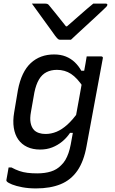

<svg xmlns="http://www.w3.org/2000/svg" viewBox="-20 -847 640 1072"><path d="M376 -625Q361 -625 346 -625Q331 -625 316 -625Q309 -625 304 -629Q299 -633 288 -647Q282 -656 267 -676.5Q252 -697 232.5 -724Q213 -751 193.5 -778Q174 -805 158 -827Q177 -827 193 -827Q209 -827 228 -827Q239 -827 244.5 -825Q250 -823 255 -816Q266 -803 294.5 -767.5Q323 -732 365 -679L325 -700H378L329 -678Q390 -731 429.5 -766Q469 -801 501 -827H570Q574 -827 576 -826Q578 -825 579 -823Q580 -821 579 -818Q578 -814 574 -809.5Q570 -805 554 -790Q540 -777 515.5 -754Q491 -731 463.5 -706Q436 -681 412.5 -659Q389 -637 376 -625ZM282 -543Q319 -543 347.5 -531.5Q376 -520 397.5 -499.5Q419 -479 434 -452H464L446 -359Q411 -412 376.5 -434.5Q342 -457 298 -457Q265 -457 239.5 -444Q214 -431 197.5 -403Q181 -375 172 -331L153 -223Q146 -186 151 -161Q156 -136 170 -121Q181 -110 197.5 -104.5Q214 -99 234 -99Q266 -99 296 -111.5Q326 -124 356 -151Q386 -178 418 -223L398 -105H371Q352 -77 327 -56.5Q302 -36 271.5 -24Q241 -12 204 -12Q163 -12 132 -26.5Q101 -41 82 -68Q63 -95 57 -133.5Q51 -172 59 -219L80 -344Q90 -396 108 -433.5Q126 -471 152 -495Q178 -519 210.5 -531Q243 -543 282 -543ZM464 -532Q485 -532 505 -532Q525 -532 545 -532Q549 -532 551 -530.5Q553 -529 554 -527Q555 -525 554 -521Q542 -454 530.5 -394Q519 -334 508.5 -275.5Q498 -217 486.5 -156.5Q475 -96 463 -30Q448 54 412 106Q376 158 318.5 181.5Q261 205 181 205Q139 205 104.5 198.5Q70 192 47.5 183Q25 174 18 166Q17 164 16 162Q15 160 16 156Q19 139 22 123Q25 107 28 88H44Q66 100 87.5 107.5Q109 115 133.5 118Q158 121 188 121Q231 121 264.5 110.5Q298 100 321 76Q335 63 345 46Q355 29 362.5 7.5Q370 -14 375 -41Q388 -111 398.5 -170Q409 -229 420 -287.5Q431 -346 443 -416Q447 -435 450.5 -454.5Q454 -474 457.5 -493Q461 -512 464 -532Z"/></svg>

Font: RecMonoLinear Nerd Font Mono
Style: Italic
Weight: 400
Italic angle: -10°
Monospace: yes
Version: Version 1.085; ttfautohint (v1.8.4.7-5d5b);Nerd Fonts 3.2.1